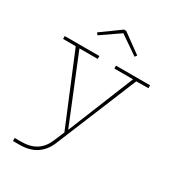

<svg xmlns="http://www.w3.org/2000/svg" viewBox="-223 -874 1097 1210"><g transform="rotate(30 325.5 -269.0)"><path d="M388 -526H636V-505L548 -504L306 84Q281.5 144.5 233.2 177.2Q185 210 110 210H63V188H110Q176 188 218.8 160.5Q261.5 133 284 79L323 -13L320 9L107 -505H15V-526H267V-505H134L337 -6L315 -28H338L325 -14L524 -505H388ZM334 -748 472 -648 461 -633 326 -726 191 -633 180 -648 318 -748Z"/></g></svg>

Font: Hepta Slab ExtraLight ExtraLight
Style: Regular
Weight: 250
Version: Version 1.102